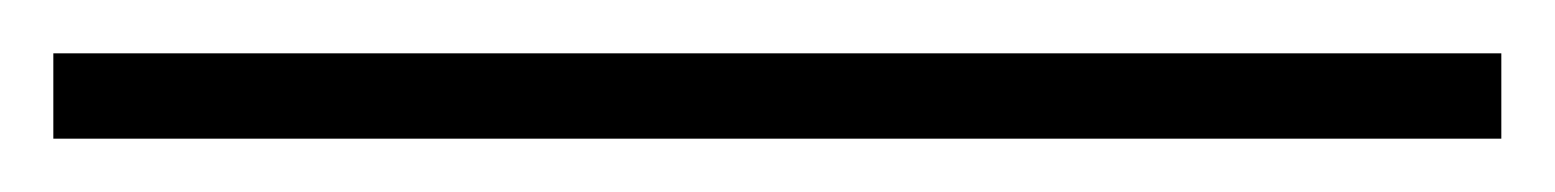

<svg xmlns="http://www.w3.org/2000/svg" viewBox="-20 152 583 72"><path d="M0 172H543V204H0Z"/></svg>

Font: Gontserrat ExtraLight
Style: Regular
Weight: 275
Designer: Julieta Ulanovsky
Foundry: Julieta Ulanovsky
Version: Version 6.001